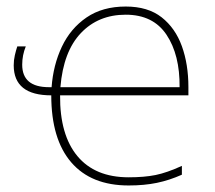

<svg xmlns="http://www.w3.org/2000/svg" viewBox="-20 -558 658 588"><path d="M365 -538Q433 -538 475 -505Q517 -472 537 -416.5Q557 -361 557 -291V-266H164Q163 -145 217 -80Q271 -15 374 -15Q422 -15 456.5 -22Q491 -29 537 -50V-23Q499 -6 460.5 2Q422 10 374 10Q259 10 198 -61Q137 -132 137 -266Q22 -266 22 -358Q22 -374 25.5 -389Q29 -404 33 -416H59Q48 -389 48 -360Q48 -291 130 -291H138Q143 -359 169.5 -415Q196 -471 245 -504.5Q294 -538 365 -538ZM365 -513Q281 -513 227.5 -456.5Q174 -400 165 -291H530Q531 -390 490 -451.5Q449 -513 365 -513Z"/></svg>

Font: Noto Sans Thin
Style: Regular
Weight: 100
Designer: Monotype Design Team
Foundry: Monotype Imaging Inc.
Version: Version 2.007